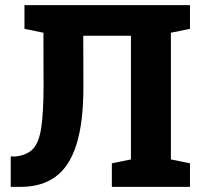

<svg xmlns="http://www.w3.org/2000/svg" viewBox="-20 -731 787 751"><path d="M22 0V-119.1H41Q85.4 -124 108.9 -148.4Q132.3 -172.9 141.1 -230Q149.9 -287.1 150.4 -390.6L149.9 -603L75.7 -618.2V-710.9H723.1V-618.2L648.4 -603V-107.4L723.1 -92.3V0H417.5V-92.3L492.2 -107.4V-591.3H305.7L306.2 -390.6Q306.2 -251 278.8 -165Q251.5 -79.1 197 -39.6Q142.6 0 60.1 0Z"/></svg>

Font: Roboto Slab ExtraBold
Style: Regular
Weight: 800
Designer: Google
Version: Version 2.001; ttfautohint (v1.8.3)